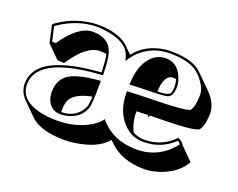

<svg xmlns="http://www.w3.org/2000/svg" viewBox="-87 -591 1001 809"><g transform="rotate(20 413.5 -186.5)"><path d="M275.4 -337.4Q216.3 -337.4 154.8 -246.1Q151.9 -241.7 149.4 -238.3L119.6 -239.3L63 -295.9L45.9 -373L48.8 -377Q114.3 -425.3 194.8 -436.5Q212.9 -439 229 -439Q320.8 -439 367.2 -397.5Q369.6 -395 371.1 -393.6L398.9 -366.2Q444.3 -424.8 527.3 -437Q542.5 -439 557.1 -439Q639.2 -438.5 681.2 -410.2Q692.4 -401.9 701.7 -392.6L758.3 -336.4Q795.9 -298.8 800.3 -256.8Q800.3 -253.9 800.8 -252.4Q800.3 -193.8 780.8 -170.4Q754.9 -157.2 644 -155.3Q585.9 -154.3 563.5 -153.8Q563.5 -148.4 563 -145L554.7 -153.3Q529.3 -152.3 505.4 -151.4Q505.9 -100.1 525.9 -62.5Q550.8 -50.3 576.2 -49.8Q656.7 -50.8 710 -106.9Q720.2 -102.5 728.5 -94.7Q733.9 -89.4 736.8 -84L793.5 -27.3Q757.8 32.7 679.7 56.6Q647.5 66.4 616.7 66.4Q517.1 65.9 459 8.3L448.2 -2Q407.2 48.3 305.2 63Q281.2 66.4 260.7 66.4Q152.8 65.9 106.4 20.5L49.8 -36.1Q23.4 -63.5 22.9 -101.1Q24.4 -175.8 109.9 -213.9Q184.6 -246.6 311 -254.9Q310.1 -308.6 303.7 -335Q290.5 -337.4 275.4 -337.4ZM209 -40Q265.6 -40.5 294.4 -82Q300.3 -91.3 304.2 -100.1Q309.1 -113.8 310.1 -146Q224.1 -129.9 211.9 -82Q208.5 -68.4 208.5 -49.3Q208.5 -43.9 209 -40ZM615.7 -336.4Q608.9 -337.4 602.5 -337.4Q562.5 -335.9 560.1 -260.3Q606.9 -260.7 615.2 -272.5Q621.1 -282.2 621.1 -306.2Q620.6 -321.3 615.7 -336.4ZM219.2 -403.8Q292.5 -403.8 311 -344.7Q320.3 -314 320.8 -254.9L321.3 -245.6L311.5 -245.1Q186 -236.8 114.3 -205.1Q33.7 -168.5 33.2 -101.1Q33.2 -33.2 119.6 -9.8Q156.2 0 204.1 0Q283.7 0 346.7 -35.6Q370.6 -49.8 384.3 -65.4L391.6 -74.7L399.4 -65.4Q458.5 -0.5 560.1 0Q640.1 0 698.7 -53.7Q714.4 -68.4 725.1 -83.5Q718.8 -90.3 712.4 -94.7Q656.2 -40 576.2 -40Q513.2 -40 472.7 -95.2Q439.5 -141.6 439 -208V-217.8H448.7Q498 -220.2 576.7 -221.7Q693.8 -224.1 717.8 -234.9Q733.9 -256.8 733.9 -309.1Q733.9 -336.9 705.6 -373Q691.4 -390.1 675.3 -401.9Q635.3 -428.7 557.1 -429.2Q478.5 -429.2 423.8 -378.4Q410.6 -365.7 401.4 -352.5L389.6 -335L383.3 -355Q364.7 -415 259.8 -427.2Q243.2 -429.2 229 -429.2Q144 -429.2 62.5 -374.5Q59.1 -372.1 56.6 -370.1L71.3 -305.7L87.9 -305.2Q154.3 -402.8 219.2 -403.8ZM450.7 -248 439.5 -247.6 439.9 -258.3Q443.8 -341.3 488.3 -381.8Q513.7 -403.8 545.9 -403.8Q601.1 -403.8 623.5 -344.2Q630.9 -323.7 630.9 -306.2Q630.9 -265.6 608.9 -256.3Q595.2 -251 514.2 -250Q479.5 -249.5 450.7 -248ZM310.1 -219.7 320.8 -220.7V-210Q320.8 -116.2 313.5 -96.2Q293.9 -44.9 233.9 -32.7Q220.7 -30.3 208 -29.8Q166.5 -29.8 149.4 -68.8Q142.1 -85.9 142.1 -106Q142.1 -165 186 -190.4Q227.1 -212.9 310.1 -219.7Z"/></g></svg>

Font: Linux Biolinum Shadow O
Style: Bold
Weight: 700
Designer: Philipp H. Poll
Foundry: Philipp H. Poll
Version: Version 0.9.2